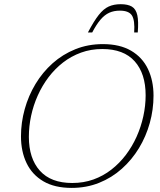

<svg xmlns="http://www.w3.org/2000/svg" viewBox="-20 -908 782 938"><path d="M121 -239.5Q121 -134 174.8 -74Q228.5 -14 333 -14Q388.5 -14 436.5 -31.2Q484.5 -48.5 524.2 -79.5Q564 -110.5 595 -151.5Q626 -192.5 647.5 -240.5Q669 -288.5 680.2 -340Q691.5 -391.5 691.5 -442.5Q691.5 -548.5 638 -608.5Q584.5 -668.5 479.5 -668.5Q424 -668.5 376 -651Q328 -633.5 288.2 -602.8Q248.5 -572 217.2 -530.8Q186 -489.5 164.5 -441.5Q143 -393.5 132 -342.2Q121 -291 121 -239.5ZM730 -440.5Q730 -373 711.8 -307.2Q693.5 -241.5 659 -184.5Q624.5 -127.5 575.2 -83.5Q526 -39.5 464.2 -14.8Q402.5 10 330 10Q247 10 192 -22.2Q137 -54.5 109.8 -111.2Q82.5 -168 82.5 -242Q82.5 -309.5 100.8 -375Q119 -440.5 153.5 -497.8Q188 -555 237 -598.8Q286 -642.5 348 -667.5Q410 -692.5 482.5 -692.5Q565.5 -692.5 620.5 -660.2Q675.5 -628 702.8 -571Q730 -514 730 -440.5ZM565.5 -856Q536.5 -856 513.8 -845.8Q491 -835.5 471 -812Q451 -788.5 430.5 -749.5H409.5Q438.5 -804.5 462 -834.5Q485.5 -864.5 510.8 -876Q536 -887.5 569.5 -887.5Q604.5 -887.5 624.2 -875.8Q644 -864 650.8 -834Q657.5 -804 653 -749.5H635.5Q639.5 -809 624.5 -832.5Q609.5 -856 565.5 -856Z"/></svg>

Font: Newsreader ExtraLight
Style: Italic
Weight: 250
Italic angle: -17°
Designer: Hugues Gentile
Foundry: Production Type
Version: Version 1.003